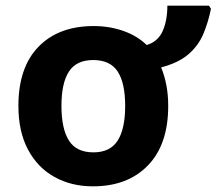

<svg xmlns="http://www.w3.org/2000/svg" viewBox="-20 -648 765 678"><path d="M574 -274Q574 -138 502.5 -64Q431 10 308 10Q232 10 172.5 -23Q113 -56 79 -119.5Q45 -183 45 -274Q45 -410 116 -483Q187 -556 311 -556Q366 -556 415 -539Q464 -522 498 -489Q538 -501 554.5 -538.5Q571 -576 571 -628H718L725 -617Q715 -568 697.5 -527Q680 -486 645 -456Q610 -426 549 -410Q561 -381 567.5 -347Q574 -313 574 -274ZM197 -274Q197 -193 223.5 -151.5Q250 -110 310 -110Q369 -110 395.5 -151.5Q422 -193 422 -274Q422 -355 395.5 -395.5Q369 -436 309 -436Q250 -436 223.5 -395.5Q197 -355 197 -274Z"/></svg>

Font: Noto Sans
Style: Bold
Weight: 700
Designer: Monotype Design Team
Foundry: Monotype Imaging Inc.
Version: Version 2.000;GOOG;noto-source:20170915:90ef993387c0; ttfaut